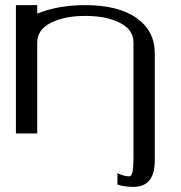

<svg xmlns="http://www.w3.org/2000/svg" viewBox="-20 -520 706 748"><path d="M500 -354.5Q500 -404.3 446.8 -431.2Q393.6 -458 312.5 -458Q231.4 -458 178.2 -431.2Q125 -404.3 125 -354.5V-79.1V0H42V-500H125V-466.8Q205.1 -500 312.5 -500Q441.4 -500 512.2 -449.7Q583 -399.4 583 -312.5V105.5Q583 208 500 208Q462.9 208 437.5 199.2V154.3Q461.9 167 484.4 167Q500 167 500 97.7Z"/></svg>

Font: okolaks
Style: Regular
Weight: 500
Version: Version 000.6.0